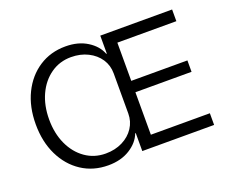

<svg xmlns="http://www.w3.org/2000/svg" viewBox="-114 -865 1252 1055"><g transform="rotate(-20 512.5 -337.5)"><path d="M354.2 10Q266.7 10 199.2 -34.2Q131.7 -78.3 93.3 -157.1Q55 -235.8 55 -337.5Q55 -440 93.3 -518.3Q131.7 -596.7 199.2 -640.8Q266.7 -685 354.2 -685Q428.3 -685 480.8 -652.1Q533.3 -619.2 551.7 -570H555V-675H975V-606.7H630V-383.3H958.3V-316.7H630V-68.3H975V0H555V-105H551.7Q533.3 -55.8 480.8 -22.9Q428.3 10 354.2 10ZM362.5 -55.8Q417.5 -55.8 460.8 -77.5Q504.2 -99.2 528.8 -136.7Q553.3 -174.2 553.3 -220V-455Q553.3 -501.7 528.8 -538.8Q504.2 -575.8 460.8 -597.5Q417.5 -619.2 362.5 -619.2Q295.8 -619.2 243.8 -582.5Q191.7 -545.8 162.5 -482.5Q133.3 -419.2 133.3 -337.5Q133.3 -256.7 162.5 -192.9Q191.7 -129.2 243.8 -92.5Q295.8 -55.8 362.5 -55.8Z"/></g></svg>

Font: Funnel Sans Light Light
Style: Regular
Weight: 300
Version: Version 1.000